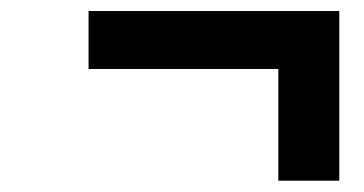

<svg xmlns="http://www.w3.org/2000/svg" viewBox="-20 -494 660 348"><path d="M484.5 -166.5V-369H140.5V-474H595V-166.5Z"/></svg>

Font: Overpass SemiBold
Style: Italic
Weight: 600
Italic angle: -10°
Designer: Delve Withrington, Dave Bailey, Thomas Jockin
Foundry: Delve Fonts LLC
Version: Version 4.000